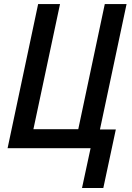

<svg xmlns="http://www.w3.org/2000/svg" viewBox="-20 -734 653 951"><path d="M386.2 197.3 428.7 0H17.6L168.9 -713.9H277.3L145.5 -94.2H367.7L499 -713.9H606.9L475.1 -92.8H553.7L491.7 197.3Z"/></svg>

Font: Open Sans SemiCondensed SemiBold
Style: Italic
Weight: 600
Width: 4
Italic angle: -12°
Designer: Monotype Design Team
Foundry: Monotype Imaging Inc.
Version: Version 3.000